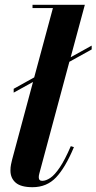

<svg xmlns="http://www.w3.org/2000/svg" viewBox="-20 -770 402 800"><path d="M288 -157Q252.5 -72 213.8 -31Q175 10 115.5 10Q67 10 45.2 -9Q23.5 -28 23.5 -59.5Q23.5 -73.5 26 -85.2Q28.5 -97 30.5 -105L117.5 -428.5L37 -384V-400L122.5 -447.5L200.5 -736.5H115.5V-750H333.5L274.5 -531.5L362 -580V-564L269 -512.5L144 -47.5Q141.5 -38.5 141.5 -31.5Q141.5 -16.5 156 -16.5Q171.5 -16.5 189.8 -28.8Q208 -41 229.2 -72.5Q250.5 -104 275 -161Z"/></svg>

Font: Bodoni* 16pt
Style: Bold Italic
Weight: 700
Italic angle: -13°
Version: Version 2.3